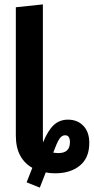

<svg xmlns="http://www.w3.org/2000/svg" viewBox="-20 -774 426 873"><path d="M386 -124Q386 -56 343 -21Q300 14 231 14Q207 14 188 10L161 79L101 55L127 -11Q92 -30 72 -66.5Q52 -103 52 -158V-741L175 -754V-151Q175 -134 176 -127Q198 -181 224.5 -205.5Q251 -230 289 -230Q332 -230 359 -202Q386 -174 386 -124ZM298 -128Q298 -159 276 -159Q261 -159 250 -142.5Q239 -126 222 -80Q236 -78 246 -78Q298 -78 298 -128Z"/></svg>

Font: Fira Sans Extra Condensed Medium
Style: Regular
Weight: 500
Width: 1
Designer: Carrois Corporate & Edenspiekermann AG
Foundry: Carrois Corporate GbR & Edenspiekermann AG
Version: Version 4.203